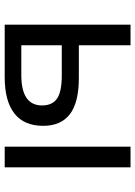

<svg xmlns="http://www.w3.org/2000/svg" viewBox="101 -677 576 818"><g transform="rotate(90 389.0 -268.0)"><path d="M692.9 0H605V-536.1H692.9ZM429.2 -159.2Q429.2 -202.6 400.1 -222.9Q371.1 -243.2 300.8 -243.2H172.9V-70.8H299.8Q429.2 -70.8 429.2 -159.2ZM172.9 -315.9H312Q416.5 -315.9 466.3 -277.8Q516.1 -239.7 516.1 -164.1Q516.1 -82.5 463.4 -41.3Q410.6 0 308.1 0H85V-536.1H172.9Z"/></g></svg>

Font: NotoSans
Style: Regular
Weight: 400
Designer: Monotype Design team
Foundry: Monotype Imaging Inc.
Version: Version 1.04; ttfautohint (v1.4.1)